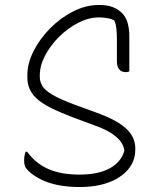

<svg xmlns="http://www.w3.org/2000/svg" viewBox="-20 -740 640 772"><path d="M378 -720Q413 -720 434.5 -711Q456 -702 470 -688Q488 -670 494 -645Q500 -620 500 -596Q500 -572 500 -548.5Q500 -525 500 -501Q500 -477 500 -453Q497 -452 494 -451Q491 -450 486 -450Q468 -450 459 -461.5Q450 -473 450 -494Q450 -547 450 -577.5Q450 -608 448 -625Q446 -642 442 -652.5Q438 -663 429 -676L452 -648Q438 -662 417.5 -666Q397 -670 378 -670Q337 -670 295 -648.5Q253 -627 218 -592.5Q183 -558 161.5 -517Q140 -476 140 -437V-430Q140 -413 149.5 -395.5Q159 -378 190 -359.5Q221 -341 283 -318L368 -287Q407 -273 436.5 -257.5Q466 -242 485.5 -224.5Q505 -207 514.5 -187Q524 -167 524 -144V-139Q524 -93 495.5 -59Q467 -25 417 -6.5Q367 12 300 12Q254 12 215 4.5Q176 -3 145.5 -18Q115 -33 94 -53Q84 -63 80.5 -72Q77 -81 77 -93Q77 -101 77.5 -107Q78 -113 79.5 -119Q81 -125 83 -130H89Q122 -84 173 -61Q224 -38 300 -38Q375 -38 421 -63Q467 -88 480 -134V-137Q476 -158 462 -175Q448 -192 422.5 -207.5Q397 -223 357 -237L271 -269Q221 -288 186 -305.5Q151 -323 130 -341.5Q109 -360 99.5 -381.5Q90 -403 90 -428V-438Q90 -485 115 -534.5Q140 -584 181.5 -626Q223 -668 274 -694Q325 -720 378 -720Z"/></svg>

Font: Recursive Monospace Casual Light
Style: Regular
Weight: 300
Version: Version 1.047